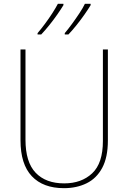

<svg xmlns="http://www.w3.org/2000/svg" viewBox="-20 -1038 669 1002"><path d="M543 -305Q543 -217 513.5 -162Q484 -107 432 -81.5Q380 -56 314 -56Q205 -56 146 -118.5Q87 -181 87 -306V-780H113V-309Q113 -192 166 -136.5Q219 -81 315 -81Q405 -81 461 -133.5Q517 -186 517 -302V-780H543ZM453 -1011Q441 -991 421.5 -963Q402 -935 379.5 -907Q357 -879 337 -858H318V-865Q335 -885 355.5 -913Q376 -941 394.5 -969Q413 -997 423 -1018H453ZM311 -1011Q299 -991 279.5 -963Q260 -935 237.5 -907Q215 -879 195 -858H176V-865Q194 -886 214.5 -913.5Q235 -941 253 -969Q271 -997 282 -1018H311Z"/></svg>

Font: Noto Sans Malayalam UI SemiCondensed Thin
Style: Regular
Weight: 100
Width: 4
Designer: Jelle Bosma - Monotype Design Team
Foundry: Monotype Imaging Inc.
Version: Version 2.104; ttfautohint (v1.8.4.7-5d5b)